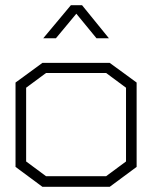

<svg xmlns="http://www.w3.org/2000/svg" viewBox="-20 -720 588 742"><path d="M404 2H144L40 -75V-401L144 -477H404L508 -401V-75ZM467 -381 390 -438H158L81 -381V-96L158 -39H390L467 -96ZM254 -700H297L401 -572H353L275 -667L196 -572H147Z"/></svg>

Font: Turret Road Light
Style: Regular
Weight: 300
Designer: Noponies
Foundry: Noponies
Version: Version 1.001; ttfautohint (v1.8)